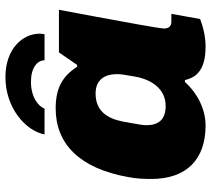

<svg xmlns="http://www.w3.org/2000/svg" viewBox="-55 -710 777 707"><g transform="rotate(-90 333.5 -356.5)"><path d="M403 -725C289 -725 205 -650 192 -581H287C295 -603 328 -631 386 -631C437 -631 465 -608 465 -581H561C562 -587 563 -593 563 -599C563 -661 508 -725 403 -725ZM225 12C282 12 342 -16 385 -64H392C397 -45 404 -29 416 -18C438 4 473 12 516 12C549 12 586 4 617 -8L636 -114H607C592 -114 582 -122 582 -141C582 -156 607 -293 627 -400L651 -528H494L448 -461H441C405 -518 358 -540 288 -540C157 -540 67 -452 35 -273C29 -242 28 -213 28 -188C28 -58 100 12 225 12ZM297 -135C246 -135 226 -162 226 -206C226 -216 227 -226 239 -291C251 -353 280 -393 343 -393C393 -393 414 -360 414 -314C414 -303 413 -292 405 -248C394 -186 359 -135 297 -135Z"/></g></svg>

Font: Archivo Black
Style: Italic
Weight: 900
Italic angle: -10°
Designer: Hector Gatti
Foundry: Omnibus-Type
Version: Version 2.001